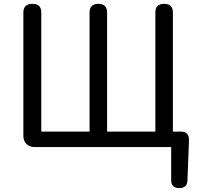

<svg xmlns="http://www.w3.org/2000/svg" viewBox="-20 -753 1016 983"><path d="M856.4 0H158.2Q131.8 0 115.7 -15.6Q99.6 -31.2 99.6 -57.6V-688.5Q99.6 -733.4 146.5 -733.4Q191.4 -733.4 191.4 -688.5V-79.1H438.5V-688.5Q438.5 -733.4 483.4 -733.4Q528.3 -733.4 528.3 -688.5V-79.1H775.4V-688.5Q775.4 -733.4 820.3 -733.4Q865.2 -733.4 865.2 -688.5V-79.1H909.2Q926.8 -79.1 937 -68.8Q947.3 -58.6 947.3 -41V-23.4L939.5 170.9Q938.5 210 897.5 210Q856.4 210 856.4 169.9Z"/></svg>

Font: GenSenMaruGothic TW TTF Regular
Style: Regular
Weight: 400
Version: Version 1.301